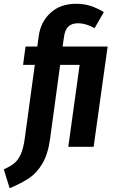

<svg xmlns="http://www.w3.org/2000/svg" viewBox="-91 -776 602 1015"><path d="M404 0H270L330 -433H227L174 -44Q163 38 133.5 88Q104 138 64 165Q24 192 -40 219L-71 119Q-36 104 -15 86.5Q6 69 19.5 38Q33 7 40 -45L93 -433H31L44 -530H106L114 -587Q125 -662 177 -709Q229 -756 311 -756Q353 -756 387 -745Q421 -734 458 -712L409 -627Q363 -653 322 -653Q288 -653 270 -635.5Q252 -618 247 -579L240 -530H478Z"/></svg>

Font: Fira Sans Extra Condensed SemiBold
Style: Italic
Weight: 600
Width: 3
Italic angle: -8°
Designer: Carrois Corporate & Edenspiekermann AG
Foundry: Carrois Corporate GbR & Edenspiekermann AG
Version: Version 4.203